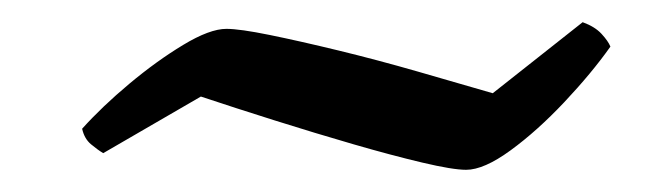

<svg xmlns="http://www.w3.org/2000/svg" viewBox="-20 -402 601 173"><path d="M400 -249Q388 -249 360.5 -255.5Q333 -262 298.5 -272Q264 -282 227.5 -293.5Q191 -305 161 -315L73 -264Q68 -267 62 -272Q56 -277 54 -286Q72 -306 96.5 -326.5Q121 -347 145 -361.5Q169 -376 184 -376Q196 -376 223 -370.5Q250 -365 285 -356.5Q320 -348 356.5 -337.5Q393 -327 424 -318L505 -382Q516 -378 522 -371.5Q528 -365 530 -360Q513 -336 488.5 -310Q464 -284 440 -266.5Q416 -249 400 -249Z"/></svg>

Font: Texturina Medium 12pt Medium
Style: Italic
Weight: 500
Italic angle: -11°
Version: Version 1.002